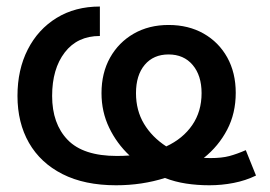

<svg xmlns="http://www.w3.org/2000/svg" viewBox="-20 -547 815 579"><path d="M330.1 11.7Q234.9 11.7 168.5 -22Q102.1 -55.7 67.4 -116.2Q32.7 -176.8 32.7 -257.8Q32.7 -336.9 63.7 -397.7Q94.7 -458.5 150.6 -492.9Q206.5 -527.3 281.2 -527.3V-438.5Q213.4 -438.5 175.3 -388.9Q137.2 -339.4 137.2 -257.8Q137.2 -173.8 184.1 -125.2Q231 -76.7 332.5 -76.7Q352.1 -76.7 370.6 -78.1Q332 -114.3 309.1 -162.1Q286.1 -210 286.1 -266.1Q286.1 -327.1 312 -373.3Q337.9 -419.4 383.5 -445.6Q429.2 -471.7 488.3 -471.7Q548.3 -471.7 594 -445.8Q639.6 -419.9 665.3 -373.8Q690.9 -327.6 690.9 -267.1Q690.9 -205.1 665 -155.8Q639.2 -106.4 594.7 -70.8Q605 -70.3 614.7 -70.3Q648.9 -70.3 671.6 -76.4Q694.3 -82.5 721.2 -94.2L752 -17.6Q720.7 -2.4 684.8 4.6Q648.9 11.7 611.3 11.7Q575.2 11.7 541.5 6.6Q507.8 1.5 477.5 -10.3Q408.2 11.7 330.1 11.7ZM481.4 -105.5Q531.7 -128.9 559.8 -169.9Q587.9 -210.9 587.9 -266.1Q587.9 -319.3 561 -351.1Q534.2 -382.8 488.3 -382.8Q442.9 -382.8 416.5 -351.6Q390.1 -320.3 390.1 -266.1Q390.1 -213.9 414.3 -173.6Q438.5 -133.3 481.4 -105.5Z"/></svg>

Font: Inter Display Medium
Style: Regular
Weight: 500
Designer: Rasmus Andersson
Foundry: rsms
Version: Version 4.001;git-9221beed3